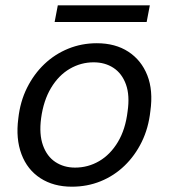

<svg xmlns="http://www.w3.org/2000/svg" viewBox="-20 -692 637 724"><path d="M251 12Q182 12 132.5 -20Q83 -52 61 -110.5Q39 -169 49 -245Q56 -309 82 -361Q108 -413 147.5 -450.5Q187 -488 237.5 -508.5Q288 -529 345 -529Q415 -529 464 -497Q513 -465 535.5 -408Q558 -351 547 -273Q540 -209 514.5 -157Q489 -105 449.5 -67Q410 -29 359.5 -8.5Q309 12 251 12ZM263 -60Q312 -60 354 -84.5Q396 -109 424.5 -156.5Q453 -204 461 -271Q470 -332 455 -373.5Q440 -415 408 -436Q376 -457 333 -457Q285 -457 243 -432.5Q201 -408 172.5 -360.5Q144 -313 135 -246Q127 -186 142 -144Q157 -102 189 -81Q221 -60 263 -60ZM186 -609 198 -672H545L533 -609Z"/></svg>

Font: DM Sans 11pt
Style: Italic
Weight: 400
Italic angle: -10°
Version: Version 4.004;gftools[0.9.30]